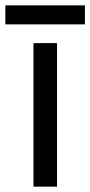

<svg xmlns="http://www.w3.org/2000/svg" viewBox="-40 -697 337 717"><path d="M173 0H85V-536H173ZM277 -677V-606H-20V-677Z"/></svg>

Font: Noto Sans Rejang
Style: Regular
Weight: 400
Designer: Monotype Design Team
Foundry: Monotype Imaging Inc.
Version: Version 2.001; ttfautohint (v1.8.4.7-5d5b)